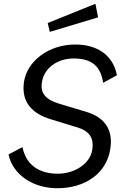

<svg xmlns="http://www.w3.org/2000/svg" viewBox="-20 -987 666 1018"><path d="M284 11C435 11 547 -71 565 -199C582 -310 524 -369 434 -395L291 -438C223 -459 191 -493 203 -554C214 -624 282 -677 370 -677C469 -677 514 -634 527 -548L600 -588C578 -702 487 -751 379 -751C237 -751 123 -662 107 -552C91 -439 158 -383 248 -355L392 -311C451 -293 480 -257 469 -192C457 -117 374 -66 286 -66C184 -66 118 -115 99 -207L25 -168C48 -61 154 11 284 11ZM233 -865 244 -818 500 -895 486 -967Z"/></svg>

Font: Cheyenne Sans
Style: Italic
Weight: 400
Italic angle: -8.13011°
Designer: The Public Sans project authors (U.S. Web Design System), Libre Franklin designed by Pablo Impallari and Rodrigo Fuenzal
Foundry: The Cheyenne Sans Project Authors
Version: Version 2.007